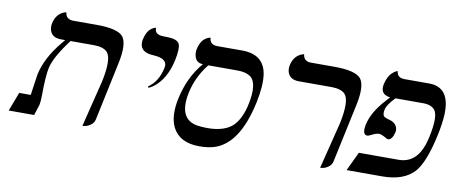

<svg xmlns="http://www.w3.org/2000/svg" viewBox="-56 -774 2375 1002"><g transform="rotate(10 1132.0 -273.5)"><path d="M412.6 12.2 473.6 -233.9Q499.5 -355.5 471.2 -389.6Q450.7 -412.6 399.9 -413.1H274.9Q200.7 -314.9 187.5 -255.9Q177.7 -210.9 177.2 -108.9Q176.8 -74.2 173.3 -58.1L154.8 0H20L58.1 -100.1H119.1Q121.6 -117.2 128.4 -164.6Q134.3 -206.5 135.3 -211.9Q154.3 -301.3 231.4 -395Q238.3 -403.3 246.6 -413.1H224.6Q174.8 -413.1 164.1 -453.1Q160.2 -469.2 163.6 -486.8Q175.3 -541.5 221.2 -555.7Q227.1 -557.1 227.5 -557.1Q231.4 -521 268.6 -520H394.5Q505.9 -520 535.2 -484.9Q564 -448.2 542 -344.2L476.1 -33.2Q472.2 -14.6 456.3 -3.2Q440.4 8.3 426.3 10.3Z M718.3 -243.2 713.9 -250Q766.1 -284.7 782.2 -360.8Q791.5 -404.3 732.9 -413.1Q723.6 -414.6 714.8 -415Q643.6 -417.5 643.1 -469.7Q643.1 -478.5 645 -486.8Q657.7 -545.9 698.2 -558.1Q698.2 -558.1 702.6 -559.1Q700.2 -525.9 738.8 -522Q748 -521 765.6 -521Q822.8 -521 833.5 -495.6Q842.8 -472.2 830.1 -411.1Q808.1 -308.1 745.1 -259.3Q731.4 -249.5 718.3 -243.2Z M1161.1 -413.1H1004.9Q948.2 -341.8 929.7 -256.8Q898.9 -112.3 1001.5 -93.8Q1022.5 -90.3 1056.2 -89.8Q1152.3 -89.8 1196.3 -137.2Q1231.4 -176.3 1247.1 -249Q1271.5 -363.8 1228.5 -396Q1204.6 -412.6 1161.1 -413.1ZM1031.7 11.2Q927.2 11.2 889.6 -62Q860.8 -119.6 880.9 -214.8Q906.2 -332.5 976.1 -414.1Q934.1 -414.1 929.2 -461.9Q928.2 -475.1 930.7 -485.8Q934.6 -505.4 942.4 -519.8Q950.2 -534.2 958.5 -541Q966.8 -547.9 974.4 -551.8Q981.9 -555.7 986.8 -556.2L991.7 -557.1Q993.7 -521 1031.7 -520H1165.5Q1281.2 -520 1297.4 -417.5Q1306.2 -358.9 1286.6 -266.1Q1238.3 -40 1111.3 0.5Q1076.7 11.2 1031.7 11.2Z M1672.4 12.2 1733.9 -233.9Q1759.8 -355.5 1731 -389.6Q1710.4 -412.6 1659.7 -413.1H1484.9Q1435.1 -413.1 1423.8 -453.1Q1419.9 -469.2 1423.3 -486.8Q1435.1 -541.5 1481.4 -555.7Q1481.4 -555.7 1487.3 -557.1Q1491.2 -521 1528.3 -520H1654.3Q1765.6 -520 1795.4 -484.9Q1824.2 -448.2 1802.2 -344.2L1735.8 -33.2Q1731.9 -14.6 1716.1 -3.2Q1700.2 8.3 1686.5 10.3Z M2206.5 -248Q2229 -354 2207.5 -387.2Q2189.5 -412.6 2145.5 -413.1H1996.6Q1957 -372.1 1951.2 -346.2Q1944.8 -315.9 1959 -306.6Q1967.8 -301.8 1982.9 -297.9Q2021 -288.6 2027.8 -257.3Q2029.3 -248 2027.8 -240.2Q2017.6 -197.3 1995.6 -195.8Q1990.7 -195.8 1970.2 -208Q1956.5 -215.3 1943.8 -215.8Q1929.2 -215.8 1902.3 -201.7Q1892.1 -196.3 1885.3 -195.8Q1861.3 -195.8 1865.7 -237.3Q1866.7 -244.6 1868.2 -252Q1882.3 -317.9 1946.3 -388.7Q1956.1 -399.4 1968.3 -413.1Q1912.6 -419.9 1923.8 -475.1Q1928.2 -495.1 1935.8 -510.5Q1943.4 -525.9 1951.4 -533.9Q1959.5 -542 1966.8 -547.1Q1974.1 -552.2 1979 -553.7L1983.9 -555.2Q1985.8 -521 2024.4 -520H2156.2Q2270 -520 2263.2 -372.1Q2260.7 -325.7 2248 -265.1Q2216.3 -116.2 2169.4 -62Q2114.3 0 1999.5 0H1810.5L1857.9 -100.1H2067.9Q2159.2 -100.1 2194.3 -202.6Q2201.2 -223.6 2206.5 -248Z"/></g></svg>

Font: Linux Libertine Display Slanted O
Style: Slanted
Weight: 400
Designer: Philipp H. Poll
Foundry: Philipp H. Poll
Version: Version 5.0.9